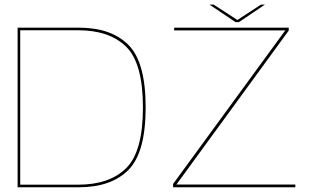

<svg xmlns="http://www.w3.org/2000/svg" viewBox="-20 -792 1342 812"><path d="M54.5 0V-675H313.5Q450.5 -675 523.2 -602Q596 -529 596 -337.8Q596 -146.5 523 -73.2Q450 0 313.5 0ZM65.5 -11H311Q443 -11 513.8 -81Q584.5 -151 584.5 -337.5Q584.5 -524.5 513.8 -594.2Q443 -664 311 -664H65.5ZM712 0V-14L1186.5 -663.5H716.5V-675H1201V-662.5L726 -11.5H1229V0ZM976 -698.5 866 -772.5H883.5L984 -707.5L1083.5 -772.5H1100.5L990.5 -698.5Z"/></svg>

Font: Anybody ExtraExpanded Thin
Style: Regular
Weight: 100
Width: 8
Designer: Tyler Finck
Foundry: Etcetera Type Company
Version: Version 1.010; ttfautohint (v1.8.3) -l 8 -r 50 -G 200 -x 14 